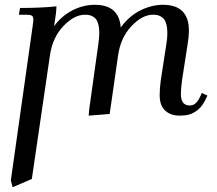

<svg xmlns="http://www.w3.org/2000/svg" viewBox="-20 -472 898 795"><path d="M24.9 274.9 115.2 -363.8Q118.2 -383.8 118.2 -391.1Q118.2 -402.8 111.8 -407Q105.5 -411.1 87.9 -411.1H58.1L63 -439Q150.4 -439 213.9 -445.8L211.9 -418L204.1 -363.8Q234.9 -405.8 279.5 -429Q324.2 -452.1 373 -452.1Q473.1 -452.1 480 -357.9Q512.7 -404.3 559.8 -428.2Q606.9 -452.1 654.8 -452.1Q762.2 -452.1 762.2 -345.2Q762.2 -323.2 757.8 -294.9L733.9 -141.1Q729 -104.5 729 -82Q729 -35.2 766.1 -35.2Q790 -35.2 805.2 -64.9L815.9 -86.9L838.9 -76.2L828.1 -54.2Q815.9 -30.3 797.9 -16.1Q779.8 -2 762.5 2.4Q745.1 6.8 723.1 6.8Q686.5 6.8 663.8 -14.2Q641.1 -35.2 641.1 -78.1Q641.1 -107.9 646 -141.1L668.9 -290Q672.9 -313 672.9 -334Q672.9 -358.9 667.7 -375.2Q662.6 -391.6 653.1 -398.9Q643.6 -406.2 634.8 -408.7Q626 -411.1 613.8 -411.1Q569.3 -411.1 524.7 -364.3Q480 -317.4 469.2 -244.1L434.1 0L347.2 6.8L349.1 -17.1L387.2 -290Q391.1 -318.4 391.1 -334Q391.1 -358.9 386 -375.2Q380.9 -391.6 371.3 -398.9Q361.8 -406.2 353 -408.7Q344.2 -411.1 332 -411.1Q287.6 -411.1 242.7 -364.3Q197.8 -317.4 187 -244.1L111.8 269L32.2 303.2Z"/></svg>

Font: Dihjauti S
Style: Bold Italic
Weight: 700
Italic angle: -9°
Designer: T. Christopher White
Version: Version 3.0.0